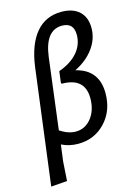

<svg xmlns="http://www.w3.org/2000/svg" viewBox="-133 -774 731 1035"><g transform="rotate(-15 233.0 -256.0)"><path d="M20 192 103 -455Q120 -577 174 -640.5Q228 -704 316 -704Q380 -704 415.5 -671Q451 -638 451 -578Q451 -518 413.5 -466Q376 -414 308 -380Q433 -350 433 -219Q433 -121 372.5 -57Q312 7 221 7Q171 7 129 -14L117 78L110 185ZM188 -488 138 -90Q184 -60 225 -60Q278 -60 312.5 -103.5Q347 -147 347 -214Q347 -329 218 -329L215 -335L223 -398Q291 -422 328 -465Q365 -508 365 -563Q365 -631 300 -631Q207 -631 188 -488Z"/></g></svg>

Font: Alegreya Sans Medium
Style: Italic
Weight: 500
Italic angle: -7°
Designer: Juan Pablo del Peral
Foundry: Huerta Tipografica
Version: Version 2.007